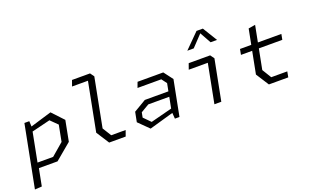

<svg xmlns="http://www.w3.org/2000/svg" viewBox="-104 -1328 3307 2053"><g transform="rotate(-20 1550.0 -301.0)"><path d="M5 200 85 195 123 0H335L520 -155L565 -388.5L443 -518.5L201 -445.5L198 -507H142.5ZM129.5 -61 193.5 -391 403.5 -442.5 482 -365 446.5 -180.5 307 -61Z M922.5 0H1110.5L1134 -66H970L908 -166L1015.5 -720L983 -765H778L754.5 -699H935.5L828.5 -146.5Z M1670.5 0H1722.5L1801 -403.5L1722.5 -507H1430L1407 -445H1677.5L1722 -385.5L1705 -298H1436.5L1296.5 -215L1274.5 -103L1390.5 11.5L1665.5 -67ZM1350 -128.5 1361 -185 1455 -240.5H1694L1669.5 -115L1425.5 -52Z M2120 0H2198.5L2288.5 -462L2256 -507H2012L1988.5 -441H2205.5ZM2043.5 -637H2116.5L2237.5 -764.5L2308.5 -637H2382L2280.5 -802.5H2208.5Z M2740 0H2960.5L2972.5 -64H2790L2726 -168.5L2771 -399H3038L3050 -462H2783L2819.5 -649.5L2741.5 -636.5L2707.5 -462H2579.5L2567.5 -399H2695L2646 -146.5Z"/></g></svg>

Font: Monaspace Krypton Light
Style: Italic
Weight: 300
Italic angle: -11°
Designer: Riley Cran & the Lettermatic Team
Foundry: Lettermatic
Version: Version 1.101 (Monaspace Krypton)